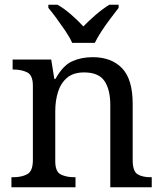

<svg xmlns="http://www.w3.org/2000/svg" viewBox="-20 -786 685 806"><path d="M28 0V-42H36Q70 -42 94 -54.5Q118 -67 118 -114V-426Q118 -470 94.5 -482Q71 -494 38 -494H33V-536H195L208 -455H213Q244 -511 282.5 -528.5Q321 -546 369 -546Q448 -546 492.5 -499.5Q537 -453 537 -350V-114Q537 -67 557.5 -54.5Q578 -42 612 -42H617V0H443V-345Q443 -410 418.5 -446Q394 -482 333 -482Q288 -482 261.5 -459.5Q235 -437 223.5 -400Q212 -363 212 -320V-109Q212 -65 235.5 -53.5Q259 -42 292 -42H297V0ZM283 -606Q273 -629 255 -655.5Q237 -682 218 -708Q199 -734 183 -753V-766H222Q251 -749 279.5 -724Q308 -699 330 -675Q353 -699 382 -724Q411 -749 439 -766H478V-753Q463 -734 443.5 -708Q424 -682 406.5 -655.5Q389 -629 378 -606Z"/></svg>

Font: Noto Serif Khitan Small Script
Style: Regular
Weight: 400
Designer: LIU Zhao, ZHANG Congyu, Kushim JIANG
Foundry: Guyu Beijing Co. Ltd.
Version: Version 1.000; ttfautohint (v1.8.4.7-5d5b)